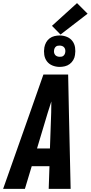

<svg xmlns="http://www.w3.org/2000/svg" viewBox="-43 -1214 583 1234"><path d="M-23 0 150 -490 236 -735H395L400 -490L411 0H270L275 -146H161L117 0ZM278 -260 286 -490Q286 -508 286.5 -526Q287 -544 287 -562Q281 -544 275.5 -526Q270 -508 264 -490L195 -260ZM341 -784Q316 -784 294 -793Q272 -802 258.5 -820Q245 -838 241.5 -861.5Q238 -885 242 -909Q245 -926 253.5 -941.5Q262 -957 276 -967.5Q290 -978 307 -982Q324 -986 341 -986Q365 -986 387 -977Q409 -968 422.5 -950Q436 -932 439.5 -908.5Q443 -885 439 -861Q437 -844 428 -828.5Q419 -813 405 -802.5Q391 -792 374 -788Q357 -784 341 -784ZM341 -849Q347 -849 353 -850Q359 -851 364 -855Q369 -859 372 -864.5Q375 -870 376 -876Q378 -885 376.5 -893.5Q375 -902 370 -908.5Q365 -915 357 -918Q349 -921 341 -921Q335 -921 328.5 -920Q322 -919 317 -915Q312 -911 309 -905.5Q306 -900 305 -894Q303 -885 304.5 -876.5Q306 -868 311 -861.5Q316 -855 324 -852Q332 -849 341 -849ZM346 -992 291 -1048 452 -1194 520 -1126Z"/></svg>

Font: Iosevka SS04 Heavy
Style: Italic
Weight: 900
Italic angle: -9°
Monospace: yes
Designer: Belleve Invis
Foundry: Belleve Invis
Version: Version 19.0.0; ttfautohint (v1.8.4)